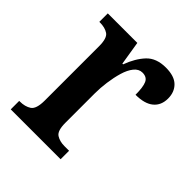

<svg xmlns="http://www.w3.org/2000/svg" viewBox="-157 -651 754 754"><g transform="rotate(45 220.0 -273.5)"><path d="M20 0V-47H23Q52 -47 71 -59.5Q90 -72 90 -119V-421Q90 -465 72.5 -477Q55 -489 26 -489H23V-536H187L203 -437H207Q225 -486 253.5 -516.5Q282 -547 335 -547Q382 -547 404.5 -525Q427 -503 427 -467Q427 -429 401.5 -408Q376 -387 326 -387Q326 -429 317.5 -448.5Q309 -468 284 -468Q264 -468 249.5 -450Q235 -432 226.5 -403Q218 -374 213.5 -341Q209 -308 209 -278V-114Q209 -70 227 -58.5Q245 -47 271 -47H297V0Z"/></g></svg>

Font: Noto Serif Condensed SemiBold
Style: Regular
Weight: 600
Width: 3
Designer: Monotype Design Team
Foundry: Monotype Imaging Inc.
Version: Version 2.013